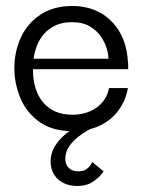

<svg xmlns="http://www.w3.org/2000/svg" viewBox="-20 -428 491 641"><path d="M237 193Q213 193 193 183.5Q173 174 161 155.5Q149 137 149 111Q149 84 162.5 61.5Q176 39 196 22Q216 5 236.5 -6Q257 -17 271 -22.5Q285 -28 285 -28V1Q285 1 272 8Q259 15 241.5 28.5Q224 42 211 60.5Q198 79 198 103Q198 121 209.5 132.5Q221 144 241 144Q259 144 269 136.5Q279 129 283.5 121Q288 113 288 113L326 144Q326 144 316.5 156Q307 168 287.5 180.5Q268 193 237 193ZM223 10Q156 10 112.5 -20.5Q69 -51 48.5 -99.5Q28 -148 28 -200Q28 -257 50.5 -304.5Q73 -352 116.5 -380Q160 -408 221 -408Q274 -408 314.5 -385.5Q355 -363 379.5 -321Q404 -279 407 -222Q408 -218 408 -210.5Q408 -203 408 -197H90Q90 -126 124.5 -85.5Q159 -45 222 -45Q269 -45 302.5 -69Q336 -93 344 -134H407Q400 -93 376 -60Q352 -27 313 -8.5Q274 10 223 10ZM92 -232H342Q342 -248 335.5 -268.5Q329 -289 315 -308.5Q301 -328 278 -341Q255 -354 220 -354Q189 -354 166 -343.5Q143 -333 127.5 -315.5Q112 -298 103.5 -276Q95 -254 92 -232Z"/></svg>

Font: Darker Grotesque Medium
Style: Regular
Weight: 500
Designer: Gabriel Lam
Foundry: TypeRant
Version: Version 1.000;gftools[0.9.28]